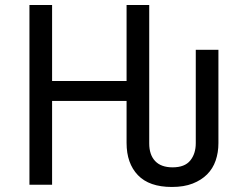

<svg xmlns="http://www.w3.org/2000/svg" viewBox="-20 -734 978 763"><path d="M97 0V-714H187V-412H483V-714H573V-164Q573 -119 596.5 -94Q620 -69 666 -69Q714 -69 736 -96Q758 -123 758 -165V-536H848V-165Q848 -128 837 -96Q826 -64 803 -41Q780 -18 745.5 -4.5Q711 9 663 9Q573 9 528 -38Q483 -85 483 -166V-333H187V0Z"/></svg>

Font: BC Sans
Style: Regular
Weight: 400
Designer: Monotype Design Team
Province of B.C.
Foundry: Monotype Imaging Inc.
Version: Version 2.000;GOOG;noto-source:20170915:90ef993387c0